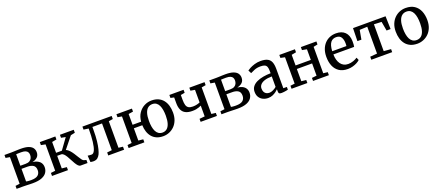

<svg xmlns="http://www.w3.org/2000/svg" viewBox="83 -1754 6722 2951"><g transform="rotate(-20 3444.5 -279.0)"><path d="M301 4Q277.5 4 247.5 3Q217.5 2 189.8 1Q162 0 145 0H37.5V-48.5L108 -57.5V-493L40 -504.5V-553H153Q170 -553 196.2 -554.2Q222.5 -555.5 251.5 -556.5Q280.5 -557.5 305.5 -557.5Q386.5 -557.5 433.5 -540Q480.5 -522.5 500.8 -492.5Q521 -462.5 521 -424.5Q521 -373 489.5 -343.5Q458 -314 406.5 -303Q453 -298.5 486.8 -281.2Q520.5 -264 538.8 -234.8Q557 -205.5 557 -164.5Q557 -117.5 531.8 -79.2Q506.5 -41 450.5 -18.5Q394.5 4 301 4ZM293 -49.5Q373.5 -49.5 407 -78.8Q440.5 -108 440.5 -158.5Q440.5 -217 404.2 -240Q368 -263 310.5 -263H213V-57Q220.5 -55 233.2 -53.2Q246 -51.5 261.5 -50.5Q277 -49.5 293 -49.5ZM213 -314H298.5Q340 -314 364.8 -328.8Q389.5 -343.5 400.5 -367.5Q411.5 -391.5 411.5 -419Q411.5 -444 401.2 -463.2Q391 -482.5 365.8 -493.5Q340.5 -504.5 295 -504.5Q274 -504.5 253 -503.8Q232 -503 213 -502Z M616.5 0V-49.5L689.5 -58V-490L618 -504V-553H872V-504L797 -490V-313H891.5L1019.5 -490L947 -504V-553H1173V-504L1103 -489.5L953 -303Q983 -289.5 1007.8 -262.5Q1032.5 -235.5 1053.8 -202.8Q1075 -170 1093.5 -139Q1112 -108 1128.2 -86.2Q1144.5 -64.5 1159 -60.5L1197.5 -50V0H1084.5Q1064.5 0 1046.2 -19Q1028 -38 1010.2 -68Q992.5 -98 975.2 -131.8Q958 -165.5 940 -195.5Q922 -225.5 902.8 -244.5Q883.5 -263.5 862 -263.5H797V-58L877.5 -49.5V0Z M1290.5 6.5Q1275.5 6.5 1263.2 4.2Q1251 2 1244 -0.5L1238 -106Q1248.5 -103.5 1265.8 -102Q1283 -100.5 1301.5 -100.5Q1332.5 -100.5 1353.2 -146Q1374 -191.5 1384.5 -278.8Q1395 -366 1395.5 -492L1315 -504V-553H1793.5V-503L1724.5 -491.5V-58L1795.5 -49.5V0H1536.5V-49.5L1615 -58V-495.5H1457.5V-446.5Q1457.5 -340 1448.8 -265.2Q1440 -190.5 1427.5 -142.5Q1415 -94.5 1402.5 -68Q1387.5 -36.5 1362.5 -15Q1337.5 6.5 1290.5 6.5Z M2435.5 11Q2373.5 11 2327.8 -9Q2282 -29 2251.5 -65.5Q2221 -102 2205 -151Q2189 -200 2187 -258H2049V-58L2127 -49.5V0H1869.5V-49.5L1940 -58V-492L1871 -504V-553H2124.5V-504L2049 -492V-315.5H2188.5Q2196 -397 2234.2 -453.2Q2272.5 -509.5 2329 -538.5Q2385.5 -567.5 2447 -567.5Q2512 -567.5 2559.2 -545.8Q2606.5 -524 2637.2 -485Q2668 -446 2683 -393.2Q2698 -340.5 2698 -279Q2698 -208.5 2676.2 -154.2Q2654.5 -100 2617 -63.2Q2579.5 -26.5 2532.8 -7.8Q2486 11 2435.5 11ZM2442 -45.5Q2485.5 -45.5 2515.5 -70.5Q2545.5 -95.5 2561.2 -145.8Q2577 -196 2577 -271Q2577 -322.5 2569.8 -366.2Q2562.5 -410 2546.8 -442.5Q2531 -475 2505.2 -493Q2479.5 -511 2442 -511Q2398.5 -511 2368 -486.2Q2337.5 -461.5 2321.5 -411.5Q2305.5 -361.5 2305.5 -285.5Q2305.5 -233.5 2313 -189.5Q2320.5 -145.5 2336.8 -113.2Q2353 -81 2379.2 -63.2Q2405.5 -45.5 2442 -45.5Z M3047.5 0V-49.5L3134.5 -58V-234Q3118 -226 3096.5 -218Q3075 -210 3048 -205.2Q3021 -200.5 2987 -200.5Q2919 -200.5 2876.2 -222.5Q2833.5 -244.5 2813.5 -288.8Q2793.5 -333 2793.5 -399V-492L2737 -504V-553H2969.5V-504L2902.5 -492V-413.5Q2902.5 -359 2912.5 -325.8Q2922.5 -292.5 2947.8 -277.2Q2973 -262 3018 -262Q3054.5 -262 3086 -270Q3117.5 -278 3134.5 -286.5V-492L3063.5 -504V-553H3312.5V-504L3243.5 -492V-58L3314 -49.5V0Z M3651.5 4Q3628 4 3598 3Q3568 2 3540.2 1Q3512.5 0 3495.5 0H3388V-48.5L3458.5 -57.5V-493L3390.5 -504.5V-553H3503.5Q3520.5 -553 3546.8 -554.2Q3573 -555.5 3602 -556.5Q3631 -557.5 3656 -557.5Q3737 -557.5 3784 -540Q3831 -522.5 3851.2 -492.5Q3871.5 -462.5 3871.5 -424.5Q3871.5 -373 3840 -343.5Q3808.5 -314 3757 -303Q3803.5 -298.5 3837.2 -281.2Q3871 -264 3889.2 -234.8Q3907.5 -205.5 3907.5 -164.5Q3907.5 -117.5 3882.2 -79.2Q3857 -41 3801 -18.5Q3745 4 3651.5 4ZM3643.5 -49.5Q3724 -49.5 3757.5 -78.8Q3791 -108 3791 -158.5Q3791 -217 3754.8 -240Q3718.5 -263 3661 -263H3563.5V-57Q3571 -55 3583.8 -53.2Q3596.5 -51.5 3612 -50.5Q3627.5 -49.5 3643.5 -49.5ZM3563.5 -314H3649Q3690.5 -314 3715.2 -328.8Q3740 -343.5 3751 -367.5Q3762 -391.5 3762 -419Q3762 -444 3751.8 -463.2Q3741.5 -482.5 3716.2 -493.5Q3691 -504.5 3645.5 -504.5Q3624.5 -504.5 3603.5 -503.8Q3582.5 -503 3563.5 -502Z M4150.5 11Q4106 11 4068.2 -6.8Q4030.5 -24.5 4007.2 -60Q3984 -95.5 3984 -149.5Q3984 -199.5 4011.2 -234.5Q4038.5 -269.5 4085 -291.2Q4131.5 -313 4190.5 -323.5Q4249.5 -334 4313.5 -334.5V-370Q4313.5 -413.5 4304 -439Q4294.5 -464.5 4270.5 -475.8Q4246.5 -487 4202 -487Q4144 -487 4100.5 -469Q4057 -451 4033 -438.5L4007 -490.5Q4018 -500 4051 -517.8Q4084 -535.5 4131 -550Q4178 -564.5 4230 -564.5Q4300.5 -564.5 4341.8 -544.2Q4383 -524 4400.8 -480.8Q4418.5 -437.5 4418.5 -368.5V-51.5L4476.5 -51V-6.5Q4465.5 -3.5 4447 0Q4428.5 3.5 4408 6Q4387.5 8.5 4370 8.5Q4343 8.5 4331.8 0.2Q4320.5 -8 4320.5 -37.5V-69.5Q4308.5 -56.5 4284 -37.5Q4259.5 -18.5 4225.8 -3.8Q4192 11 4150.5 11ZM4196.5 -58.5Q4223 -58.5 4255.8 -73.8Q4288.5 -89 4313.5 -111V-282Q4241 -281.5 4194 -265.8Q4147 -250 4124 -223Q4101 -196 4101 -162Q4101 -125.5 4113.5 -102.8Q4126 -80 4147.5 -69.2Q4169 -58.5 4196.5 -58.5Z M4534.5 0V-49.5L4606 -58V-489.5L4535.5 -504V-553H4790.5V-504L4715 -489.5V-315.5H4964.5V-489.5L4888 -504V-553H5142V-504L5073.5 -489.5V-58L5145 -49.5V0H4886V-49.5L4964.5 -58V-258H4715V-58L4793 -49.5V0Z M5453.5 11Q5369.5 11 5314 -25.8Q5258.5 -62.5 5231.2 -127.5Q5204 -192.5 5204 -277.5Q5204 -344 5223.2 -397.2Q5242.5 -450.5 5277.5 -488.8Q5312.5 -527 5360.2 -547.2Q5408 -567.5 5465 -567.5Q5559 -567.5 5610.8 -516.2Q5662.5 -465 5665 -368.5Q5665 -338 5663.8 -315.5Q5662.5 -293 5658.5 -276H5319Q5319.5 -228.5 5330.5 -188.8Q5341.5 -149 5362.5 -120Q5383.5 -91 5414.5 -75.2Q5445.5 -59.5 5486 -59.5Q5527.5 -59.5 5570 -74.5Q5612.5 -89.5 5635.5 -107.5L5655 -63Q5637.5 -45 5606 -28Q5574.5 -11 5534.8 0Q5495 11 5453.5 11ZM5319 -328.5H5551.5Q5552.5 -338 5553.2 -350.2Q5554 -362.5 5554 -372Q5554 -433.5 5529.8 -472.5Q5505.5 -511.5 5447.5 -511.5Q5421 -511.5 5398.5 -502.2Q5376 -493 5359 -471.8Q5342 -450.5 5331.8 -415.2Q5321.5 -380 5319 -328.5Z M5839 0V-49.5L5954 -59V-498L5828.5 -492.5L5801.5 -342H5736L5741 -553H6273L6279 -342H6213L6186.5 -492.5L6063 -498V-59L6180.5 -49.5V0Z M6339 -277.5Q6339 -348 6361 -402Q6383 -456 6420.8 -493Q6458.5 -530 6505.8 -548.8Q6553 -567.5 6603.5 -567.5Q6690.5 -567.5 6746.5 -529.8Q6802.5 -492 6829.8 -426.8Q6857 -361.5 6857 -279Q6857 -208.5 6835 -154Q6813 -99.5 6775.2 -63Q6737.5 -26.5 6690 -7.8Q6642.5 11 6592 11Q6527 11 6479.2 -10.8Q6431.5 -32.5 6400.5 -71.5Q6369.5 -110.5 6354.2 -163Q6339 -215.5 6339 -277.5ZM6599 -45.5Q6642.5 -45.5 6673.2 -70.2Q6704 -95 6720 -145.2Q6736 -195.5 6736 -271Q6736 -322.5 6728.8 -366.5Q6721.5 -410.5 6705.2 -443Q6689 -475.5 6662.8 -493.2Q6636.5 -511 6598.5 -511Q6554.5 -511 6523.5 -486.2Q6492.5 -461.5 6476 -411.5Q6459.5 -361.5 6459.5 -285.5Q6459.5 -233.5 6467.2 -189.5Q6475 -145.5 6491.5 -113.2Q6508 -81 6534.5 -63.2Q6561 -45.5 6599 -45.5Z"/></g></svg>

Font: Merriweather 24pt Medium
Style: Regular
Weight: 500
Designer: Eben Sorkin
Foundry: Eben Sorkin
Version: Version 2.100